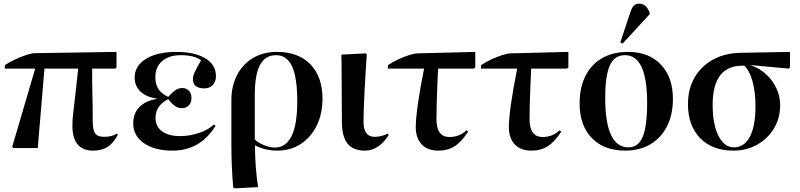

<svg xmlns="http://www.w3.org/2000/svg" viewBox="-20 -816 4408 1058"><path d="M493 14Q379 14 379 -124Q379 -140 380 -156.5Q381 -173 384.5 -203Q388 -233 394.5 -288.5Q401 -344 411 -438H225L188 0H55L47 -6L174 -438H6L7 -457Q27 -471 59 -486.5Q91 -502 123 -512.5Q155 -523 173 -523L622 -530V-444L615 -438H488Q487 -371 489 -301.5Q491 -232 491 -151Q491 -100 504.5 -81Q518 -62 554 -62Q597 -62 624 -80L629 -72Q604 -26 572 -6Q540 14 493 14Z M930 14Q832 14 773 -27Q714 -68 714 -136Q714 -191 748 -226Q782 -261 844 -271V-273Q786 -281 754 -311.5Q722 -342 722 -389Q722 -453 784 -491.5Q846 -530 952 -530Q1053 -530 1111.5 -494.5Q1170 -459 1170 -397Q1170 -366 1152.5 -347.5Q1135 -329 1106 -329Q1043 -329 1043 -381Q1043 -396 1052.5 -417.5Q1062 -439 1088 -484Q1050 -512 976 -512Q911 -512 873.5 -479.5Q836 -447 836 -392Q836 -352 852.5 -326Q869 -300 907 -282Q931 -309 948 -320Q965 -331 984 -331Q1007 -331 1021 -315.5Q1035 -300 1035 -276Q1035 -250 1020.5 -235Q1006 -220 980 -220Q944 -220 907 -270Q870 -250 853.5 -225Q837 -200 837 -166Q837 -119 873 -92.5Q909 -66 973 -66Q1026 -66 1078 -84Q1130 -102 1159 -130L1168 -123Q1084 14 930 14Z M1273 222 1265 216Q1255 100 1255 -21V-264Q1255 -343 1286.5 -403Q1318 -463 1374.5 -496.5Q1431 -530 1506 -530Q1624 -530 1690.5 -461.5Q1757 -393 1757 -272Q1757 -188 1725 -123.5Q1693 -59 1637 -22.5Q1581 14 1508 14Q1471 14 1437.5 5Q1404 -4 1386 -15H1385Q1385 101 1402 215ZM1495 -3Q1555 -3 1586.5 -66Q1618 -129 1618 -258Q1618 -388 1589.5 -450Q1561 -512 1501 -512Q1442 -512 1413 -458.5Q1384 -405 1384 -293V-48Q1401 -30 1433.5 -16.5Q1466 -3 1495 -3Z M1991 14Q1926 14 1895 -24.5Q1864 -63 1864 -144Q1864 -172 1863.5 -214.5Q1863 -257 1863 -304.5Q1863 -352 1862.5 -396Q1862 -440 1862 -472Q1862 -504 1861 -515L1994 -522L2001 -516Q1998 -467 1994.5 -412.5Q1991 -358 1988.5 -306Q1986 -254 1984.5 -212.5Q1983 -171 1983 -147Q1983 -62 2044 -62Q2082 -62 2117 -80L2122 -72Q2067 14 1991 14Z M2395 14Q2336 14 2303.5 -20.5Q2271 -55 2271 -117Q2271 -159 2282.5 -241.5Q2294 -324 2317 -438H2117L2118 -457Q2143 -474 2174 -488.5Q2205 -503 2234.5 -512.5Q2264 -522 2283 -522L2599 -530V-444L2591 -438H2394Q2392 -399 2390 -348.5Q2388 -298 2386.5 -247.5Q2385 -197 2385 -160Q2385 -61 2457 -61Q2511 -61 2551 -98L2560 -91Q2523 -34 2485 -10Q2447 14 2395 14Z M2908 14Q2849 14 2816.5 -20.5Q2784 -55 2784 -117Q2784 -159 2795.5 -241.5Q2807 -324 2830 -438H2630L2631 -457Q2656 -474 2687 -488.5Q2718 -503 2747.5 -512.5Q2777 -522 2796 -522L3112 -530V-444L3104 -438H2907Q2905 -399 2903 -348.5Q2901 -298 2899.5 -247.5Q2898 -197 2898 -160Q2898 -61 2970 -61Q3024 -61 3064 -98L3073 -91Q3036 -34 2998 -10Q2960 14 2908 14Z M3425 14Q3308 14 3241 -55.5Q3174 -125 3174 -246Q3174 -334 3206 -397.5Q3238 -461 3298 -495.5Q3358 -530 3441 -530Q3555 -530 3621.5 -460.5Q3688 -391 3688 -271Q3688 -184 3655.5 -120Q3623 -56 3564 -21Q3505 14 3425 14ZM3443 -4Q3497 -4 3521.5 -62Q3546 -120 3546 -250Q3546 -512 3424 -512Q3367 -512 3341 -456.5Q3315 -401 3315 -277Q3315 -4 3443 -4ZM3411 -576 3398 -582 3453 -747Q3462 -774 3473 -785Q3484 -796 3502 -796Q3541 -796 3560 -746V-738Z M4021 14Q3905 14 3838 -55Q3771 -124 3771 -242Q3771 -326 3807.5 -389Q3844 -452 3910 -488Q3976 -524 4064 -525L4333 -530V-444L4326 -438L4120 -457V-455Q4167 -439 4202.5 -406Q4238 -373 4258.5 -329Q4279 -285 4279 -237Q4279 -165 4245 -108.5Q4211 -52 4152.5 -19Q4094 14 4021 14ZM4024 -4Q4081 -4 4112 -62.5Q4143 -121 4143 -230Q4143 -309 4126.5 -368.5Q4110 -428 4081 -454H4071Q3907 -454 3907 -238Q3907 -131 3939 -67.5Q3971 -4 4024 -4Z"/></svg>

Font: Literata 72pt SemiBold
Style: Regular
Weight: 600
Designer: Latin by Veronika Burian and Jose Scaglione. Greek by Irene Vlachou. Cyrillic by Vera Evstafieva.
Foundry: TypeTogether
Version: Version 3.002